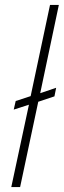

<svg xmlns="http://www.w3.org/2000/svg" viewBox="-20 -763 260 783"><path d="M26 0 98 -336 36 -316 44 -351 105 -371 184 -743H220L144 -383L209 -405L202 -370L136 -348L62 0Z"/></svg>

Font: Saira SemiCondensed Thin
Style: Italic
Weight: 250
Width: 4
Italic angle: -12°
Designer: Hector Gatti with collaboration of the Omnibus-Type team
Foundry: Omnibus-Type
Version: Version 1.101